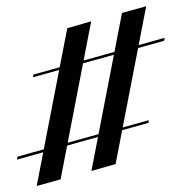

<svg xmlns="http://www.w3.org/2000/svg" viewBox="-20 -560 595 628"><path d="M279 -0.8 379 -517.7 458.1 -539.5 358.1 -23.4ZM35.5 -37.9 37.1 -47.6 466.9 -166.9 465.3 -158.1ZM100 48.4 200 -467.7 278.2 -490.3 178.2 26.6ZM87.9 -307.3 89.5 -316.1 518.5 -436.3 516.9 -426.6Z"/></svg>

Font: Playfair 144pt SemiCondensed Medium
Style: Regular
Weight: 500
Width: 4
Designer: Claus Eggers Sørensen
Foundry: Claus Eggers Sørensen
Version: Version 2.203